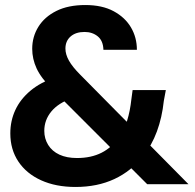

<svg xmlns="http://www.w3.org/2000/svg" viewBox="-20 -732 775 763"><path d="M565 0 189 -376Q143 -422 125.5 -460Q108 -498 108 -538Q108 -586 132.5 -625.5Q157 -665 204 -688.5Q251 -712 319 -712Q386 -712 431.5 -687.5Q477 -663 500.5 -623Q524 -583 524 -534H391Q390 -570 368.5 -587.5Q347 -605 316 -605Q281 -605 260.5 -587Q240 -569 240 -539Q240 -516 254 -491Q268 -466 299 -435L729 0ZM280 11Q202 11 143.5 -15.5Q85 -42 53 -90Q21 -138 21 -202Q21 -252 41 -295Q61 -338 101 -371.5Q141 -405 201 -425L222 -433L287 -349L267 -342Q212 -323 184 -289Q156 -255 156 -212Q156 -181 171.5 -156Q187 -131 216 -117.5Q245 -104 286 -104Q342 -104 383.5 -125Q425 -146 454 -188Q474 -216 485.5 -253.5Q497 -291 502 -337L507 -374H639L631 -331Q624 -265 603.5 -209.5Q583 -154 549 -112Q502 -52 434.5 -20.5Q367 11 280 11Z"/></svg>

Font: DM Sans 36pt ExtraBold
Style: Regular
Weight: 800
Designer: Colophon Foundry, Jonny Pinhorn
Foundry: Colophon Foundry
Version: Version 4.004;gftools[0.9.30]